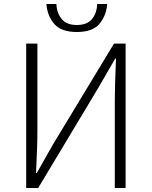

<svg xmlns="http://www.w3.org/2000/svg" viewBox="-20 -940 760 960"><path d="M111 -722H167V-289Q167 -246 165.5 -203Q164 -160 162 -117L160 -75H164L245 -218L550 -722H608V0H554V-441Q554 -505 560 -647H556L474 -505L171 0H111ZM212 -920H262Q264 -874 289 -844.5Q314 -815 364 -815Q415 -815 439.5 -844Q464 -873 466 -920H516Q511 -860 476.5 -820Q442 -780 364 -780Q287 -780 252 -819.5Q217 -859 212 -920Z"/></svg>

Font: Nebula Sans Light
Style: Regular
Weight: 300
Designer: Paul D. Hunt for Adobe (as Source Sans)
Foundry: Nebula Entertainment & Broadcasting LLC
Version: Version 1.010